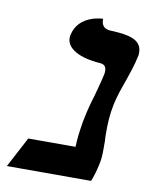

<svg xmlns="http://www.w3.org/2000/svg" viewBox="-74 -608 517 660"><g transform="rotate(10 185.0 -278.0)"><path d="M320 -273C326 -301 336 -330 347 -360C357 -389 367 -418 373 -447C375 -453 375 -458 375 -463C375 -510 325 -517 274 -520C256 -520 232 -522 233 -556C233 -556 147 -555 132 -481C131 -478 131 -474 131 -471C131 -435 175 -409 250 -404C263 -403 271 -396 271 -380C271 -377 271 -374 270 -369C265 -345 257 -318 250 -291C241 -262 233 -232 228 -205C226 -197 225 -190 224 -183C220 -158 217 -136 216 -106H51L-5 0H289C296 -18 303 -40 308 -66C311 -80 312 -95 312 -112V-143C311 -153 311 -163 311 -174C311 -203 312 -235 320 -273Z"/></g></svg>

Font: Linux Libertine O
Style: Bold Italic
Weight: 700
Italic angle: -11.5°
Designer: Philipp H. Poll
Foundry: Philipp H. Poll
Version: Version 4.1.0